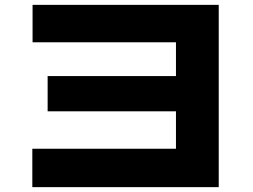

<svg xmlns="http://www.w3.org/2000/svg" viewBox="-20 -756 1040 790"><path d="M113 14V-144H704V-298H176V-443H704V-582H114V-736H880V14Z"/></svg>

Font: Murecho ExtraBold
Style: Regular
Weight: 800
Designer: Neil Summerour
Foundry: Positype
Version: Version 1.010; ttfautohint (v1.8.3)